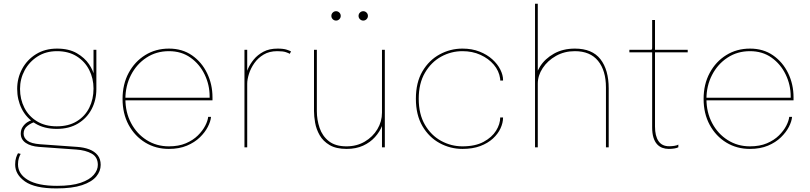

<svg xmlns="http://www.w3.org/2000/svg" viewBox="-20 -802 4410 1045"><path d="M400.5 -2.5Q437.5 0 466.2 11Q495 22 511.5 42.8Q528 63.5 528 95.5Q528 129.5 503.8 158.8Q479.5 188 426.5 205.8Q373.5 223.5 287 223.5Q170 223.5 116.2 185.8Q62.5 148 62.5 93.5Q62.5 71.5 67.5 56.2Q72.5 41 78 32L92.5 35.5Q87.5 43.5 82.8 58.2Q78 73 78 92.5Q78 145.5 132.2 177.5Q186.5 209.5 290.5 209.5Q370.5 209.5 419.2 192.8Q468 176 490.2 149.8Q512.5 123.5 512.5 95.5Q512.5 53 479.2 34.2Q446 15.5 395.5 12L192.5 -2.5Q146.5 -6 119.8 -24.5Q93 -43 93 -75Q93 -95.5 103.2 -111Q113.5 -126.5 127.5 -136Q141.5 -145.5 153 -147.5L167.5 -137Q151.5 -133.5 130 -117.5Q108.5 -101.5 108.5 -75Q108.5 -52 129.2 -36.2Q150 -20.5 197.5 -17ZM489 -531H504.5V-317Q504.5 -257.5 478.8 -208.2Q453 -159 404.8 -129.8Q356.5 -100.5 289 -100.5Q219.5 -100.5 171.2 -130.5Q123 -160.5 98.2 -210Q73.5 -259.5 73.5 -318Q73.5 -377 100.5 -427Q127.5 -477 176.2 -507.2Q225 -537.5 290.5 -537.5Q355 -537.5 398 -512.5Q441 -487.5 464.5 -452.5Q488 -417.5 493 -387L489 -391ZM289 -114.5Q353 -114.5 397.8 -141.8Q442.5 -169 465.8 -215.5Q489 -262 489 -320Q489 -375 465.5 -421.2Q442 -467.5 397.5 -495.5Q353 -523.5 290 -523.5Q230 -523.5 184.8 -494.8Q139.5 -466 114.2 -419.2Q89 -372.5 89 -318Q89 -262 112.5 -215.8Q136 -169.5 180.8 -142Q225.5 -114.5 289 -114.5Z M658.5 -256V-270H1127.5L1121 -269Q1121 -272 1121 -273.5Q1121 -275 1121 -277Q1121 -340 1093.8 -396.5Q1066.5 -453 1017 -488.2Q967.5 -523.5 899.5 -523.5Q830.5 -523.5 777 -488.2Q723.5 -453 693 -394Q662.5 -335 662.5 -263.5Q662.5 -190.5 693.5 -132Q724.5 -73.5 778.2 -39.5Q832 -5.5 899 -5.5Q952.5 -5.5 991.8 -22.2Q1031 -39 1057 -64.8Q1083 -90.5 1097 -117.8Q1111 -145 1113 -166H1128.5Q1126.5 -141.5 1111.2 -111.8Q1096 -82 1067.8 -54.5Q1039.5 -27 997.2 -9.2Q955 8.5 899 8.5Q827.5 8.5 770.5 -26.2Q713.5 -61 680.2 -122.2Q647 -183.5 647 -263.5Q647 -343.5 680.2 -405.2Q713.5 -467 770.5 -502.2Q827.5 -537.5 899.5 -537.5Q972 -537.5 1025 -500.8Q1078 -464 1107.2 -403.5Q1136.5 -343 1136.5 -272Q1136.5 -268.5 1136.5 -264Q1136.5 -259.5 1136.5 -256Z M1310.5 0V-531H1325.5V-388H1316Q1319.5 -404 1330.2 -428.8Q1341 -453.5 1361.5 -478.5Q1382 -503.5 1413.8 -520.5Q1445.5 -537.5 1491 -537.5Q1522.5 -537.5 1540.8 -531.5Q1559 -525.5 1564 -522L1557 -509Q1552 -512.5 1536.2 -518Q1520.5 -523.5 1489 -523.5Q1446 -523.5 1415 -505Q1384 -486.5 1364.2 -458.2Q1344.5 -430 1335 -399.8Q1325.5 -369.5 1325.5 -346V0Z M1867 8.5Q1809 8.5 1773.8 -12.5Q1738.5 -33.5 1720 -65.8Q1701.5 -98 1695.2 -133.5Q1689 -169 1689 -197.5Q1689 -216.5 1689 -237.5Q1689 -258.5 1689 -278.5V-531H1704.5V-275.5Q1704.5 -255.5 1704.5 -235.8Q1704.5 -216 1704.5 -197.5Q1704.5 -150 1719.5 -105.8Q1734.5 -61.5 1770 -33.5Q1805.5 -5.5 1866 -5.5Q1921.5 -5.5 1965.2 -31.2Q2009 -57 2034 -98.8Q2059 -140.5 2059 -189L2073.5 -183.5Q2073.5 -152 2060.2 -118.5Q2047 -85 2021 -56Q1995 -27 1956.2 -9.2Q1917.5 8.5 1867 8.5ZM2059 0V-531H2074.5V0ZM1809 -690Q1798.5 -690 1791 -697.5Q1783.5 -705 1783.5 -715.5Q1783.5 -726 1791 -733.5Q1798.5 -741 1809 -741Q1819.5 -741 1827 -733.5Q1834.5 -726 1834.5 -715.5Q1834.5 -705 1827 -697.5Q1819.5 -690 1809 -690ZM1957 -690Q1946.5 -690 1939 -697.5Q1931.5 -705 1931.5 -715.5Q1931.5 -726 1939 -733.5Q1946.5 -741 1957 -741Q1967.5 -741 1975 -733.5Q1982.5 -726 1982.5 -715.5Q1982.5 -705 1975 -697.5Q1967.5 -690 1957 -690Z M2497 8.5Q2431 8.5 2373 -23Q2315 -54.5 2279.2 -115.5Q2243.5 -176.5 2243.5 -264.5Q2243.5 -353 2279.2 -413.8Q2315 -474.5 2373 -506Q2431 -537.5 2497 -537.5Q2549 -537.5 2590 -521.2Q2631 -505 2659.5 -479.2Q2688 -453.5 2703 -423.5Q2718 -393.5 2718 -366.5Q2718 -366 2718 -365.2Q2718 -364.5 2718 -363.5H2702.5Q2702.5 -366 2702.5 -369.2Q2702.5 -372.5 2702 -375Q2696 -416.5 2667.5 -450Q2639 -483.5 2595 -503.5Q2551 -523.5 2497 -523.5Q2435.5 -523.5 2381.2 -493.8Q2327 -464 2293 -406.2Q2259 -348.5 2259 -264.5Q2259 -180.5 2292.8 -122.8Q2326.5 -65 2381 -35.2Q2435.5 -5.5 2497 -5.5Q2566.5 -5.5 2612 -30Q2657.5 -54.5 2680 -90.8Q2702.5 -127 2702.5 -162.5H2718Q2718 -133.5 2704.2 -103.5Q2690.5 -73.5 2662.8 -48Q2635 -22.5 2593.8 -7Q2552.5 8.5 2497 8.5Z M3278 0V-206.5Q3278 -223.5 3278 -244.8Q3278 -266 3278 -287.2Q3278 -308.5 3278 -326Q3278 -418 3235 -470.8Q3192 -523.5 3108.5 -523.5Q3052 -523.5 3006.2 -497.8Q2960.5 -472 2933.8 -431.5Q2907 -391 2907 -346.5L2892 -349.5Q2892 -396.5 2919 -439.5Q2946 -482.5 2995 -510Q3044 -537.5 3109 -537.5Q3203 -537.5 3248 -479.8Q3293 -422 3293 -320.5Q3293 -293.5 3293 -261Q3293 -228.5 3293 -200V0ZM2892 0V-781.5H2907V0Z M3620 8.5Q3601.5 8.5 3585 2.5Q3568.5 -3.5 3556 -17.2Q3543.5 -31 3536.5 -53.5Q3529.5 -76 3529.5 -109Q3529.5 -119 3529.5 -130.2Q3529.5 -141.5 3529.5 -154.5V-517H3405.5V-531H3514.5Q3520 -531 3523.2 -531.2Q3526.5 -531.5 3527.8 -533Q3529 -534.5 3529.2 -537.5Q3529.5 -540.5 3529.5 -546.5V-693H3545V-531H3723V-517H3545V-161Q3545 -147 3545 -135Q3545 -123 3545 -113Q3545 -62 3564 -34Q3583 -6 3622 -6Q3635.5 -6 3650.2 -8.2Q3665 -10.5 3672 -15V-0.5Q3664.5 4 3649.8 6.2Q3635 8.5 3620 8.5Z M3821 -256V-270H4290L4283.5 -269Q4283.5 -272 4283.5 -273.5Q4283.5 -275 4283.5 -277Q4283.5 -340 4256.2 -396.5Q4229 -453 4179.5 -488.2Q4130 -523.5 4062 -523.5Q3993 -523.5 3939.5 -488.2Q3886 -453 3855.5 -394Q3825 -335 3825 -263.5Q3825 -190.5 3856 -132Q3887 -73.5 3940.8 -39.5Q3994.5 -5.5 4061.5 -5.5Q4115 -5.5 4154.2 -22.2Q4193.5 -39 4219.5 -64.8Q4245.5 -90.5 4259.5 -117.8Q4273.5 -145 4275.5 -166H4291Q4289 -141.5 4273.8 -111.8Q4258.5 -82 4230.2 -54.5Q4202 -27 4159.8 -9.2Q4117.5 8.5 4061.5 8.5Q3990 8.5 3933 -26.2Q3876 -61 3842.8 -122.2Q3809.5 -183.5 3809.5 -263.5Q3809.5 -343.5 3842.8 -405.2Q3876 -467 3933 -502.2Q3990 -537.5 4062 -537.5Q4134.5 -537.5 4187.5 -500.8Q4240.5 -464 4269.8 -403.5Q4299 -343 4299 -272Q4299 -268.5 4299 -264Q4299 -259.5 4299 -256Z"/></svg>

Font: Epilogue Thin
Style: Regular
Weight: 250
Designer: Tyler Finck
Foundry: Etcetera Type Co
Version: Version 2.111